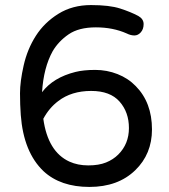

<svg xmlns="http://www.w3.org/2000/svg" viewBox="-20 -728 668 758"><path d="M278 -444Q310 -452 356 -452Q402 -452 444 -435.5Q486 -419 516 -388Q580 -323 580 -217Q580 -120 514 -56Q446 10 333 10Q219 10 152 -52Q73 -127 62 -274Q59 -314 59 -360Q59 -406 73.5 -470Q88 -534 121.5 -586.5Q155 -639 210.5 -673.5Q266 -708 339 -708Q412 -708 454 -694.5Q496 -681 526 -665Q547 -653 547 -633Q547 -613 536 -600.5Q525 -588 510.5 -588Q496 -588 480 -596Q426 -620 358.5 -620Q291 -620 251 -592.5Q211 -565 188 -526Q152 -461 146 -364Q190 -422 278 -444ZM254 -90Q287 -75 328.5 -75Q370 -75 398.5 -86.5Q427 -98 447 -118Q489 -160 489 -222.5Q489 -285 452 -327Q415 -369 340 -369Q262 -369 210 -329Q174 -302 151 -259Q169 -129 254 -90Z"/></svg>

Font: Varela Round
Style: Regular
Weight: 400
Designer: Joe Prince
Foundry: Joe Prince
Version: Version 1.000